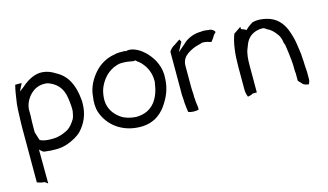

<svg xmlns="http://www.w3.org/2000/svg" viewBox="-75 -701 1867 1092"><g transform="rotate(-15 858.0 -155.0)"><path d="M32 130C32 132 33 134 36 134H38C52 140 65 142 73 142H75L93 155L92 -45L104 -34C109 -29 116 -25 124 -25H125C143 -22 165 -21 186 -21C212 -21 235 -25 257 -33C289 -45 318 -60 340 -82C374 -119 400 -167 400 -238V-246C399 -249 400 -254 399 -257V-258C391 -349 358 -408 297 -439C276 -453 252 -463 223 -465C181 -468 141 -445 115 -425C108 -419 102 -413 95 -408L73 -392L95 -436H57C48 -404 44 -367 38 -329C36 -306 34 -283 34 -259C33 -234 32 -213 32 -187ZM38 -325ZM94 -146V-179C94 -202 95 -220 96 -242V-280C96 -287 98 -294 99 -300V-301C111 -347 152 -396 210 -398C226 -399 238 -397 249 -392C288 -375 319 -346 328 -287L331 -266C333 -247 335 -228 334 -208V-207C332 -194 328 -174 323 -164C311 -143 294 -120 272 -108C247 -95 219 -84 185 -84C162 -84 142 -84 123 -91C117 -92 112 -95 109 -98ZM115 -419Z M467 -257C462 -229 462 -192 471 -165C500 -80 579 -20 686 -20C767 -20 818 -64 850 -120C873 -157 888 -200 890 -248C896 -316 866 -369 834 -404C826 -414 817 -420 806 -430C786 -446 746 -468 713 -457L710 -460H674C664 -460 654 -458 642 -455H641C597 -447 557 -423 530 -393C497 -357 471 -310 467 -258ZM524 -217C524 -244 528 -268 536 -289C553 -330 582 -367 624 -386V-387H625C638 -392 655 -399 674 -399C698 -399 720 -396 744 -391C746 -391 749 -393 751 -394C764 -381 779 -375 792 -356C812 -332 828 -297 828 -254V-242H827C816 -155 774 -81 674 -81C642 -83 611 -91 588 -107C553 -131 526 -167 524 -217Z M958 -132C958 -124 960 -114 960 -104C960 -79 964 -57 967 -32C984 -25 1008 -24 1028 -29C1030 -43 1026 -59 1024 -76L1023 -95C1023 -96 1022 -101 1022 -102V-122C1021 -136 1020 -152 1020 -166V-288C1020 -323 1037 -342 1055 -355C1076 -369 1099 -381 1130 -387L1146 -392H1147C1167 -392 1183 -387 1198 -382C1202 -387 1205 -392 1211 -399L1225 -421C1230 -423 1231 -425 1235 -431C1234 -436 1226 -448 1206 -452H1201C1186 -454 1169 -457 1155 -454H1154C1113 -454 1078 -438 1054 -418V-417C1052 -416 1052 -415 1046 -410L1004 -374L1033 -428C1031 -432 1028 -438 1025 -443L991 -420C978 -414 965 -401 958 -389V-158C958 -149 957 -141 958 -132ZM1022 -116Z M1309 -71C1309 -55 1313 -40 1318 -28C1329 -29 1341 -33 1349 -38H1373V-197C1373 -229 1375 -269 1388 -297C1393 -310 1399 -328 1409 -341C1426 -365 1456 -382 1497 -382C1510 -382 1517 -373 1522 -370C1544 -361 1561 -343 1575 -323C1586 -310 1591 -291 1594 -270L1599 -258V-257C1604 -227 1608 -195 1611 -163V-162L1613 -138C1613 -121 1613 -106 1614 -90H1615V-42L1640 -15C1647 -11 1659 -7 1671 -6C1674 -11 1679 -23 1679 -34V-78C1679 -89 1677 -98 1677 -110C1676 -119 1676 -127 1676 -137C1674 -152 1674 -166 1673 -183C1670 -201 1667 -226 1664 -247C1660 -275 1650 -308 1640 -334C1622 -378 1590 -415 1535 -428C1504 -435 1481 -437 1453 -430C1444 -425 1436 -419 1425 -411L1407 -395C1399 -406 1388 -403 1379 -410V-423L1336 -394C1317 -345 1309 -280 1309 -208ZM1388 -297Z"/></g></svg>

Font: SolarCharger
Style: 350
Weight: 300
Designer: Mew Too
Foundry: Cannot Into Space Fonts/KineticPlasma Fonts
Version: Version 1.100